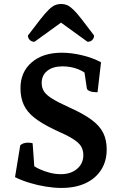

<svg xmlns="http://www.w3.org/2000/svg" viewBox="-20 -915 602 947"><path d="M282.4 12Q247.4 12 205.8 5.3Q164.2 -1.4 124.7 -13.5Q85.1 -25.7 54.1 -41.2L79.8 -198.2Q93.7 -211.3 117.5 -211.3Q124.3 -211.3 130.7 -210.6Q137.1 -209.9 141 -207.9L150.7 -72.5L129.6 -109.2Q149.1 -92.9 174.4 -81.1Q199.7 -69.4 227 -62.6Q254.2 -55.9 280.3 -55.9Q329.3 -55.9 360.2 -82.2Q391 -108.6 391 -149.4Q391 -174.4 380.1 -192.8Q369.2 -211.2 339.4 -230Q309.6 -248.7 252.3 -273.8Q188.8 -303.7 151.2 -333Q113.5 -362.3 97.3 -397.8Q81 -433.3 81 -479.9Q81 -559.9 136.4 -607.5Q191.7 -655 284.8 -655Q331.7 -655 384.1 -642.6Q436.5 -630.3 478.3 -607.8L461.1 -459.8Q437.9 -459.8 423.9 -465.1Q409.9 -470.3 408.4 -478.6L392.7 -585.4L420.9 -534.9Q401.6 -559.2 365.7 -573.5Q329.8 -587.7 288.3 -587.7Q240.5 -587.7 213 -565.5Q185.5 -543.4 185.5 -505.4Q185.5 -482.3 196.9 -464.3Q208.4 -446.3 238 -428Q267.6 -409.7 322.2 -385Q391.8 -353.8 431.9 -324Q472 -294.2 489.1 -259.4Q506.3 -224.7 506.3 -178Q506.3 -120.3 479 -77.4Q451.6 -34.5 401.7 -11.2Q351.8 12 282.4 12ZM281.5 -895.2Q298.3 -895.2 312.1 -889.1Q325.9 -883 342.6 -866.7Q359.4 -850.4 383.1 -819.8Q406.8 -789.2 444 -739.9Q444 -726.8 435.1 -717.9Q426.3 -708.9 411.7 -708.9L268.6 -812.3H293.3L150.2 -708.9Q136.1 -708.9 126.9 -717.9Q117.8 -726.8 117.8 -739.9Q155 -789.2 179.2 -819.8Q203.4 -850.4 220 -866.7Q236.5 -883 250.5 -889.1Q264.6 -895.2 281.5 -895.2Z"/></svg>

Font: Pitagon Serif
Style: Regular
Weight: 400
Designer: Travis Tran
Foundry: Pitagon
Version: Version 1.000;gftools[0.9.26]